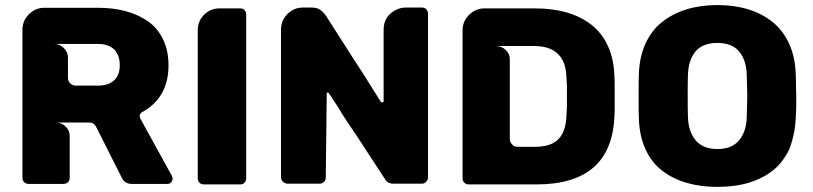

<svg xmlns="http://www.w3.org/2000/svg" viewBox="-20 -730 3218 760"><path d="M657.2 -7.8Q651.4 -2 642.1 -2H502Q472.7 -2 460.9 -28.8L359.9 -229Q351.6 -245.1 333 -245.1H201.2Q223.1 -245.1 239.5 -229.5Q255.9 -213.9 255.9 -191.9V-26.9Q255.9 -14.2 249 -8.8Q242.2 -2 230 -2H94.2Q83 -2 75.9 -8.8Q68.8 -15.6 68.8 -26.9V-611.8Q68.8 -647.9 94.5 -673.6Q120.1 -699.2 155.8 -699.2H368.2Q426.8 -699.2 476.1 -686.3Q525.4 -673.3 564.2 -646.7Q603 -620.1 625 -575.2Q647 -530.3 647 -471.2Q647 -342.3 541 -285.2Q533.2 -278.8 533.2 -272Q533.2 -267.1 535.2 -261.2L660.2 -34.2Q663.1 -28.3 663.1 -22.9Q663.1 -15.1 657.2 -7.8ZM454.1 -472.2Q454.1 -512.2 431.2 -535.2Q407.2 -556.2 367.2 -556.2H194.8Q216.3 -556.2 232.7 -539.8Q249 -523.4 249 -502V-421.9Q249 -409.2 258.1 -400.1Q267.1 -391.1 279.8 -391.1H367.2Q408.2 -391.1 431.2 -411.4Q454.1 -431.6 454.1 -472.2Z M762.7 -24.9V-609.9Q762.7 -646.5 787.8 -671.6Q813 -696.8 849.6 -696.8H929.7Q942.4 -696.8 947.8 -689.9Q954.6 -683.1 954.6 -671.9V-24.9Q954.6 -13.7 947.8 -6.8Q942.4 0 929.7 0H787.6Q776.4 0 769.5 -6.8Q762.7 -13.7 762.7 -24.9Z M1092.3 -27.8V-612.8Q1092.3 -648.9 1117.9 -674.6Q1143.6 -700.2 1179.2 -700.2H1211.4Q1231.9 -700.2 1244.1 -693.4Q1256.3 -686.5 1269.5 -668.9Q1356.9 -532.2 1375.5 -502.9Q1397.9 -467.8 1421.4 -432.1Q1475.6 -346.2 1476.6 -344.2Q1479.5 -339.8 1482.4 -335.2Q1485.4 -330.6 1486.6 -328.4Q1487.8 -326.2 1488.3 -325.2H1492.7Q1498.5 -325.2 1498.5 -328.1V-612.8Q1498.5 -668.9 1553.2 -693.8Q1571.3 -700.2 1585.4 -700.2H1650.4Q1661.6 -700.2 1667.5 -692.9Q1674.3 -686 1674.3 -673.8V-28.8Q1674.3 -18.1 1667.5 -11.2Q1660.6 -2.9 1650.4 -2.9H1537.6Q1513.2 -2.9 1503.4 -22Q1486.3 -47.9 1449.7 -104Q1413.1 -160.2 1395.5 -187Q1342.3 -264.2 1317.4 -307.1Q1313.5 -313 1304.9 -325.9Q1296.4 -338.9 1292.5 -345.2Q1280.8 -362.3 1280.3 -362.8Q1277.3 -363.8 1273.4 -363.8L1269.5 -27.8Q1269.5 -15.6 1262.2 -9.8Q1255.4 -2.9 1243.7 -2.9H1117.7Q1108.4 -2.9 1100.3 -10.7Q1092.3 -18.6 1092.3 -27.8Z M1811 -24.9V-609.9Q1811 -645.5 1836.7 -671.1Q1862.3 -696.8 1897.9 -696.8H2098.1Q2168 -696.8 2224.1 -680.4Q2280.3 -664.1 2322 -631.1Q2363.8 -598.1 2387.2 -545.9Q2410.6 -493.7 2412.1 -424.8Q2413.1 -416 2413.1 -392.1V-306.2Q2413.1 -281.7 2412.1 -272.9Q2403.3 0 2103 0H1835.9Q1824.7 0 1817.9 -6.8Q1811 -13.7 1811 -24.9ZM2029.3 -148.9H2098.1Q2161.6 -148.9 2191.2 -179.9Q2220.7 -210.9 2222.2 -274.9Q2222.7 -279.8 2223.1 -291Q2223.6 -302.2 2224.1 -308.1V-391.1Q2223.6 -396.5 2223.1 -407.2Q2222.7 -418 2222.2 -422.9Q2219.2 -547.9 2093.3 -547.9H1943.4Q1964.8 -547.9 1981.4 -532.5Q1998 -517.1 1998 -496.1V-180.2Q1998 -167.5 2007.3 -158.2Q2015.1 -148.9 2029.3 -148.9Z M2819.8 9.8Q2752 9.8 2696.8 -6.6Q2641.6 -22.9 2599.9 -55.4Q2558.1 -87.9 2534.4 -140.6Q2510.7 -193.4 2508.8 -262.2Q2507.8 -281.2 2507.8 -348.1Q2507.8 -416 2508.8 -435.1Q2510.7 -503.4 2534.7 -556.4Q2558.6 -609.4 2600.3 -642.6Q2642.1 -675.8 2697.5 -692.9Q2752.9 -710 2819.8 -710Q2886.7 -710 2942.1 -692.9Q2997.6 -675.8 3038.8 -642.3Q3080.1 -608.9 3104 -556.2Q3127.9 -503.4 3129.9 -435.1Q3131.8 -356.9 3131.8 -348.1Q3131.8 -317.9 3131.6 -302.2Q3131.3 -286.6 3129.6 -258.5Q3127.9 -230.5 3124.8 -213.4Q3121.6 -196.3 3115.2 -171.9Q3108.9 -147.5 3099.9 -130.1Q3090.8 -112.8 3076.7 -93.8Q3062.5 -74.7 3043.9 -59.1Q2960.9 9.8 2819.8 9.8ZM2936 -268.1Q2938 -346.2 2938 -351.1Q2938 -357.9 2936 -432.1Q2934.6 -491.7 2906 -525.9Q2877.4 -560.1 2819.8 -560.1Q2761.2 -560.1 2732.9 -526.1Q2704.6 -492.2 2703.1 -432.1Q2702.1 -413.1 2702.1 -351.1Q2702.1 -287.1 2703.1 -268.1Q2704.6 -209 2733.6 -174.6Q2762.7 -140.1 2819.8 -140.1Q2877 -140.1 2905.8 -174.8Q2934.6 -209.5 2936 -268.1Z"/></svg>

Font: Cunia
Style: Bold
Weight: 700
Designer: Alejo Bergmann, Denis Ignatov
Foundry: Hubert & Fischer
Version: Version 1.00 February 21, 2019, initial release